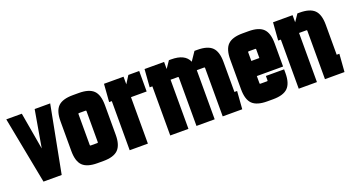

<svg xmlns="http://www.w3.org/2000/svg" viewBox="-40 -920 2476 1348"><g transform="rotate(-20 1197.5 -246.0)"><path d="M116 0 20 -500H136L184 -223L232 -500H348L252 0Z M569 -362Q569 -367 564 -367H514Q509 -367 509 -362V-130Q509 -125 514 -125H564Q569 -125 569 -130ZM373 -135V-357Q373 -434 406.5 -467Q440 -500 517 -500H561Q638 -500 671.5 -467Q705 -434 705 -357V-135Q705 -59 671.5 -25.5Q638 8 561 8H517Q440 8 406.5 -25Q373 -58 373 -135Z M760 0V-367H740L750 -500H896V-443L932 -500H1013V-347H896V0Z M1063 0V-367H1043L1053 -500H1199V-447L1235 -500H1251Q1355 -500 1382 -435L1426 -500H1447Q1524 -500 1557.5 -467Q1591 -434 1591 -357V-133H1611L1601 0H1455V-362Q1455 -367 1450 -367H1395Q1395 -363 1395 -357V0H1259V-362Q1259 -367 1254 -367H1199V0Z M1641 -135V-357Q1641 -434 1674.5 -467Q1708 -500 1785 -500H1829Q1906 -500 1939.5 -467Q1973 -434 1973 -357V-184H1777V-130Q1777 -125 1782 -125H1832Q1837 -125 1837 -130V-163H1973V-135Q1973 -59 1939.5 -25.5Q1906 8 1829 8H1785Q1708 8 1674.5 -25Q1641 -58 1641 -135ZM1837 -362Q1837 -367 1832 -367H1782Q1777 -367 1777 -362V-297H1837Z M2023 0V-367H2003L2013 -500H2159V-447L2195 -500H2211Q2288 -500 2321.5 -467Q2355 -434 2355 -357V-133H2375L2365 0H2219V-362Q2219 -367 2214 -367H2159V0Z"/></g></svg>

Font: Karantina
Style: Bold
Weight: 700
Designer: Rony Koch
Foundry: Rony Koch
Version: Version 1.000; ttfautohint (v1.8.3)